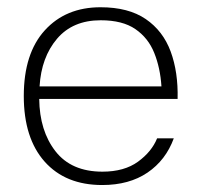

<svg xmlns="http://www.w3.org/2000/svg" viewBox="-20 -515 560 540"><path d="M90.3 -236.8Q91.3 -147 136 -89.6Q180.7 -32.2 268.1 -32.2Q329.6 -32.2 368.2 -60.3Q406.7 -88.4 421.9 -126H468.8Q446.3 -64.5 394.8 -29.5Q343.3 5.4 267.6 5.4Q164.1 5.4 105.5 -60.5Q46.9 -126.5 46.9 -245.1Q46.9 -364.7 106 -429.7Q165 -494.6 262.7 -494.6Q341.3 -494.6 389.9 -461.4Q438.5 -428.2 460 -370.1Q481.4 -312 479.5 -236.8ZM91.3 -272H434.1Q430.7 -324.2 413.8 -366.2Q397 -408.2 360.8 -433.1Q324.7 -458 263.2 -458Q184.6 -458 140.4 -406Q96.2 -354 91.3 -272Z"/></svg>

Font: Estedad-FD ExtraLight
Style: Regular
Weight: 200
Designer: Amin Abedi
Version: Version 7.3